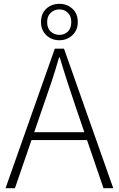

<svg xmlns="http://www.w3.org/2000/svg" viewBox="-20 -982 621 1002"><path d="M9 0 266 -728H314L571 0H520L373 -430Q351 -495 331.5 -555Q312 -615 292 -682H288Q269 -615 249 -555Q229 -495 206 -430L58 0ZM125 -251V-292H452V-251ZM290 -772Q249 -772 221.5 -798.5Q194 -825 194 -867Q194 -911 221.5 -936.5Q249 -962 290 -962Q330 -962 358 -936.5Q386 -911 386 -867Q386 -825 358 -798.5Q330 -772 290 -772ZM290 -800Q316 -800 334 -817Q352 -834 352 -867Q352 -898 334 -915.5Q316 -933 290 -933Q264 -933 245 -915.5Q226 -898 226 -867Q226 -834 245 -817Q264 -800 290 -800Z"/></svg>

Font: Noto Sans SC ExtraLight
Style: Regular
Weight: 250
Designer: Ryoko NISHIZUKA 西塚涼子 (kana, bopomofo & ideographs); Paul D. Hunt (Latin, Greek & Cyrillic); Sandoll Communications 산돌커뮤니
Foundry: Adobe
Version: Version 2.004-H2;hotconv 1.0.118;makeotfexe 2.5.65603